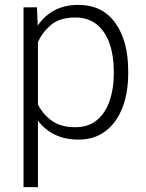

<svg xmlns="http://www.w3.org/2000/svg" viewBox="-20 -558 595 781"><path d="M501.5 -269V-258.8Q501.5 -180.2 477.8 -119.4Q454.1 -58.6 408.9 -24.4Q363.8 9.8 299.8 9.8Q243.7 9.8 202.4 -10.7Q161.1 -31.2 134.3 -67.4V203.1H75.7V-528.3H130.4L133.3 -453.6Q160.2 -493.7 201.4 -515.9Q242.7 -538.1 298.8 -538.1Q396 -538.1 448.7 -465.1Q501.5 -392.1 501.5 -269ZM442.9 -258.8V-269Q442.9 -330.6 426 -379.9Q409.2 -429.2 374.3 -458Q339.4 -486.8 285.6 -486.8Q222.7 -486.8 187 -456.3Q151.4 -425.8 134.3 -386.2V-133.3Q153.8 -93.3 190.7 -66.9Q227.5 -40.5 286.6 -40.5Q339.8 -40.5 374.5 -69.6Q409.2 -98.6 426 -148.2Q442.9 -197.8 442.9 -258.8Z"/></svg>

Font: Vazirmatn UI FD ExtraLight
Style: Regular
Weight: 200
Designer: Saber Rastikerdar
Foundry: Saber Rastikerdar
Version: Version 33.003